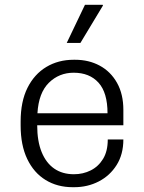

<svg xmlns="http://www.w3.org/2000/svg" viewBox="-20 -770 601 800"><path d="M283 10Q219 10 170 -20Q121 -50 93.5 -107.5Q66 -165 66 -247V-264Q66 -347 94.5 -404Q123 -461 173 -491Q223 -521 287 -521H293Q350 -521 395.5 -496.5Q441 -472 467.5 -425Q494 -378 494 -312V-248H135Q135 -182 153.5 -136.5Q172 -91 206 -67.5Q240 -44 288 -44Q326 -44 358 -60Q390 -76 409.5 -108Q429 -140 429 -189H494Q494 -127 466 -82.5Q438 -38 391.5 -14Q345 10 289 10ZM136 -298H428Q428 -384 390.5 -425.5Q353 -467 287 -467Q226 -467 183.5 -425Q141 -383 136 -298ZM258 -591 334 -750H408L409 -747L315 -591Z"/></svg>

Font: Chivo Medium ExtraLight
Style: Regular
Weight: 250
Version: Version 2.002